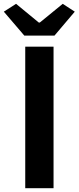

<svg xmlns="http://www.w3.org/2000/svg" viewBox="-41 -984 411 1004"><path d="M91 -740H239V0H91ZM-21 -923 43 -964 162 -866H167L287 -964L350 -923L244 -798H86Z"/></svg>

Font: SpoqaHanSans-Bold
Style: Regular
Weight: 700
Designer: [Spoqa Han Sans] Dong-huui Kim \uAE40 \uB3D9 \uD718   [Noto Sans] Ryoko NISHIZUKA \u897F \u585A \u6DBC \u5B50  (kana & i
Foundry: Spoqa (http://www.spoqa-han-sans.com)
Version: Version 2.000